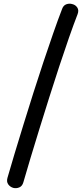

<svg xmlns="http://www.w3.org/2000/svg" viewBox="-20 -865 450 1027"><path d="M311 -814Q318 -836 334.5 -842Q351 -848 367 -843Q384 -839 393.5 -824.5Q403 -810 395 -789Q374 -735 349 -663.5Q324 -592 297 -510Q270 -428 243 -342.5Q216 -257 190.5 -174.5Q165 -92 143 -19Q121 54 105 110Q99 131 83 137.5Q67 144 51 140Q34 135 24 121Q14 107 20 86Q36 30 58 -43Q80 -116 105.5 -198.5Q131 -281 158 -366.5Q185 -452 212.5 -534Q240 -616 265 -688Q290 -760 311 -814Z"/></svg>

Font: Playpen Sans Thai
Style: Regular
Weight: 400
Designer: Sirin Gunkloy, Laura Meseguer, Veronika Burian, José Scaglione
Foundry: TypeTogether
Version: Version 2.000